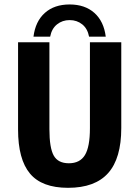

<svg xmlns="http://www.w3.org/2000/svg" viewBox="-20 -853 640 882"><path d="M299.8 -760.7Q266.6 -760.7 241.9 -741Q217.3 -721.2 210.4 -684.6H133.8Q142.6 -754.9 186 -793.7Q229.5 -832.5 299.8 -832.5Q370.1 -832.5 413.6 -793.7Q457 -754.9 465.8 -684.6H389.2Q382.3 -721.2 357.9 -741Q333.5 -760.7 299.8 -760.7ZM292.5 9.8Q172.4 9.8 117.7 -55.7Q63 -121.1 63 -257.8V-658.7H207V-259.3Q207 -173.8 226.8 -138.4Q246.6 -103 296.4 -103Q347.2 -103 370.1 -140.6Q393.1 -178.2 393.1 -264.2V-658.7H537.1V-265.1Q537.1 -125.5 476.8 -57.9Q416.5 9.8 292.5 9.8Z"/></svg>

Font: Cousine
Style: Bold
Weight: 700
Monospace: yes
Designer: Steve Matteson
Foundry: Ascender Corporation
Version: Version 1.20